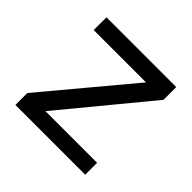

<svg xmlns="http://www.w3.org/2000/svg" viewBox="-135 -646 779 779"><g transform="rotate(45 254.0 -256.5)"><path d="M58.6 -512.7H459V-439.5L152.8 -68.4H449.2V0H48.8V-68.4L358.9 -439.5H58.6Z"/></g></svg>

Font: Voltera
Style: Regular
Weight: 400
Designer: Bernd Montag
Version: Version 1.301